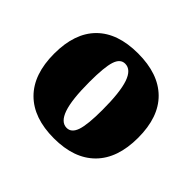

<svg xmlns="http://www.w3.org/2000/svg" viewBox="-126 -658 820 820"><g transform="rotate(45 284.0 -248.5)"><path d="M30 -250Q30 -374 95 -439Q160 -504 283 -504Q406 -504 472 -439Q538 -374 538 -249Q538 -125 472.5 -59Q407 7 285 7Q162 7 96 -59Q30 -125 30 -250ZM346 -225Q346 -332 328.5 -383Q311 -434 275 -434Q246 -434 234 -397Q222 -360 222 -271Q222 -164 239.5 -113.5Q257 -63 292 -63Q321 -63 333.5 -100Q346 -137 346 -225Z"/></g></svg>

Font: Vollkorn SC Black
Style: Regular
Weight: 900
Designer: Friedrich Althausen
Foundry: Friedrich Althausen
Version: Version 4.015